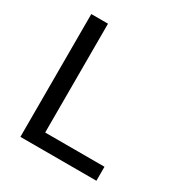

<svg xmlns="http://www.w3.org/2000/svg" viewBox="-169 -858 940 987"><g transform="rotate(30 301.0 -364.5)"><path d="M89.8 -729H189V-83H541V0H89.8Z"/></g></svg>

Font: Vazir Code Hack
Style: Code-Hack
Weight: 400
Foundry: DejaVu fonts team - Redesigned by Saber Rastikerdar
Version: Version 1.1.2